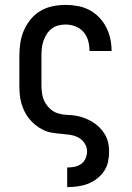

<svg xmlns="http://www.w3.org/2000/svg" viewBox="-20 -548 540 783"><path d="M254 215V135H255Q270 135 284.5 132Q299 129 311 120.5Q323 112 329 98Q335 84 335 70Q335 51 324.5 35.5Q314 20 298 12Q282 4 263.5 1.5Q245 -1 227 -2.5Q209 -4 191 -7Q173 -10 156.5 -18Q140 -26 125.5 -37.5Q111 -49 99.5 -63Q88 -77 80 -93.5Q72 -110 67 -127.5Q62 -145 60.5 -163.5Q59 -182 59 -200V-320Q59 -347 63 -373.5Q67 -400 77.5 -424Q88 -448 105 -469Q122 -490 145 -503.5Q168 -517 194.5 -522.5Q221 -528 247 -528Q272 -528 297 -523.5Q322 -519 344 -507.5Q366 -496 383.5 -478Q401 -460 412.5 -438Q424 -416 429.5 -391.5Q435 -367 435 -342V-340H345V-341Q345 -362 339.5 -382Q334 -402 320.5 -417.5Q307 -433 287.5 -440.5Q268 -448 247 -448Q232 -448 217 -444Q202 -440 190 -430.5Q178 -421 170 -408Q162 -395 157 -380.5Q152 -366 150.5 -350.5Q149 -335 149 -320V-200Q149 -182 152 -164Q155 -146 164 -130Q173 -114 187 -102Q201 -90 218.5 -85Q236 -80 254 -79.5Q272 -79 290 -76Q308 -73 325 -66.5Q342 -60 357.5 -50.5Q373 -41 386 -28Q399 -15 408 0.5Q417 16 421 33.5Q425 51 425 70Q425 91 420.5 112Q416 133 404 150.5Q392 168 375 181Q358 194 338.5 201.5Q319 209 297.5 212Q276 215 255 215Z"/></svg>

Font: Iosevka Curly Slab Medium
Style: Regular
Weight: 500
Monospace: yes
Designer: Belleve Invis
Foundry: Belleve Invis
Version: Version 22.1.2; ttfautohint (v1.8.4)